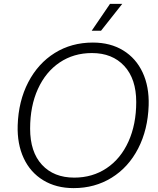

<svg xmlns="http://www.w3.org/2000/svg" viewBox="-20 -958 814 988"><path d="M71 -313Q75 -438 125.5 -535Q176 -632 262 -685.5Q348 -739 458 -739Q548 -739 614 -698.5Q680 -658 714 -585Q748 -512 745 -416Q741 -291 691 -194Q641 -97 554.5 -43.5Q468 10 359 10Q269 10 202.5 -30.5Q136 -71 102 -144Q68 -217 71 -313ZM681 -433Q681 -552 619.5 -618.5Q558 -685 453 -685Q359 -685 287 -636.5Q215 -588 175 -500Q135 -412 135 -296Q135 -176 196 -110Q257 -44 362 -44Q456 -44 528.5 -92.5Q601 -141 641 -229.5Q681 -318 681 -433ZM546 -938H609L500 -800H452Z"/></svg>

Font: Mona Sans Light
Style: Italic
Weight: 300
Italic angle: -11.7°
Designer: Deni Anggara
Foundry: GitHub
Version: Version 2.000